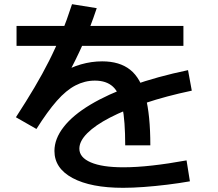

<svg xmlns="http://www.w3.org/2000/svg" viewBox="-20 -838 1040 917"><path d="M578 -144Q578 -260 564.5 -327.5Q551 -395 519.5 -424Q488 -453 433 -453Q385 -453 340.5 -430Q296 -407 251.5 -356.5Q207 -306 154 -222L56 -278Q106 -355 144.5 -420Q183 -485 214.5 -547.5Q246 -610 272.5 -675.5Q299 -741 324 -818L442 -799Q411 -706 376 -627.5Q341 -549 299 -472L272 -488Q316 -516 366.5 -530.5Q417 -545 468 -545Q551 -545 601.5 -505Q652 -465 675 -376.5Q698 -288 698 -144ZM568 59Q414 59 327 12.5Q240 -34 240 -117Q240 -175 284 -231.5Q328 -288 411.5 -338Q495 -388 612.5 -430Q730 -472 878 -503L896 -405Q773 -379 674.5 -346Q576 -313 505.5 -276.5Q435 -240 397 -202Q359 -164 359 -128Q359 -86 413.5 -62.5Q468 -39 569 -39Q631 -39 707 -47.5Q783 -56 871 -72L887 28Q836 37 779 44Q722 51 667.5 55Q613 59 568 59ZM59 -619V-714H856V-619Z"/></svg>

Font: M PLUS 1 SemiBold
Style: Regular
Weight: 600
Designer: Coji Morishita
Foundry: UNDERFOREST DESIGN
Version: Version 1.001